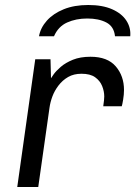

<svg xmlns="http://www.w3.org/2000/svg" viewBox="-20 -748 541 768"><path d="M49 0 121 -511H182L184 -435Q185 -437 194.5 -450.5Q204 -464 223 -480.5Q242 -497 271.5 -509Q301 -521 342 -521Q410 -521 443 -482.5Q476 -444 476 -388Q476 -370 472.5 -349Q469 -328 467 -323H393Q395 -337 396 -346.5Q397 -356 397 -362Q397 -383 388.5 -404Q380 -425 360.5 -439Q341 -453 306 -453Q275 -453 252.5 -440Q230 -427 214 -406Q198 -385 189.5 -362Q181 -339 178 -317L133 0ZM136 -603Q142 -637 167.5 -665.5Q193 -694 235 -711Q277 -728 333 -728Q390 -728 428.5 -711Q467 -694 485.5 -665.5Q504 -637 501 -603H440Q436 -642 405.5 -658Q375 -674 329 -674Q284 -674 248.5 -658Q213 -642 196 -603Z"/></svg>

Font: Chivo Medium Light
Style: Italic
Weight: 300
Italic angle: -8.05°
Version: Version 2.002